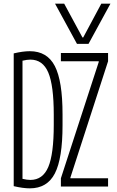

<svg xmlns="http://www.w3.org/2000/svg" viewBox="-20 -1020 640 1050"><path d="M143 10Q106 10 55 -2V-728Q106 -740 143 -740Q238 -740 280 -658.5Q322 -577 322 -395V-335Q322 -153 280 -71.5Q238 10 143 10ZM103 -42Q128 -36 146 -36Q214 -36 244 -106.5Q274 -177 274 -337V-393Q274 -553 244 -623.5Q214 -694 146 -694Q128 -694 103 -688ZM313 0V-45L520 -681V-685H313V-730H571V-685L365 -49V-45H571V0ZM401 -780 281 -1000H331L431 -815H435L534 -1000H584L464 -780Z"/></svg>

Font: M PLUS Code Latin 60 Light
Style: Regular
Weight: 300
Width: 7
Monospace: yes
Designer: Coji Morishita
Foundry: UNDERFOREST DESIGN
Version: Version 1.005; ttfautohint (v1.8.3)